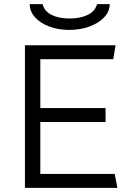

<svg xmlns="http://www.w3.org/2000/svg" viewBox="-20 -904 633 924"><path d="M536 -686 525 -619H174V-384H488V-317H174V-67H532L545 0H100V-686ZM123 -884H185Q194 -849 229 -832Q264 -815 315 -815Q366 -815 401.5 -832Q437 -849 447 -884H508Q508 -850 482 -821.5Q456 -793 411 -776.5Q366 -760 313 -760Q260 -760 216.5 -776.5Q173 -793 148 -821.5Q123 -850 123 -884Z"/></svg>

Font: Chivo Light
Style: Regular
Weight: 300
Designer: Hector Gatti
Foundry: Omnibus-Type
Version: Version 1.007